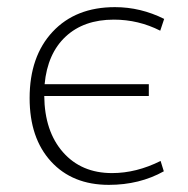

<svg xmlns="http://www.w3.org/2000/svg" viewBox="-20 -508 527 538"><path d="M285 10Q183 10 123 -55.5Q63 -121 63 -233Q63 -350 127.5 -419Q192 -488 302 -488Q374 -488 440 -455L429 -422Q368 -453 299 -453Q215 -453 164 -405.5Q113 -358 105 -272H397V-239H104Q105 -140 156.5 -81.5Q208 -23 294 -23Q362 -23 430 -57L439 -28Q371 10 285 10Z"/></svg>

Font: Cantarell Light
Style: Regular
Weight: 300
Designer: Dave Crossland, Nikolaus Waxweiler, Florian Fecher, Jacques Le Bailly, Eben Sorkin, Alexei Vanyashin, Alexios Zavras, Em
Version: Version 0.303